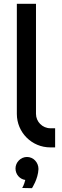

<svg xmlns="http://www.w3.org/2000/svg" viewBox="-20 -770 323 1003"><path d="M268 -100H243C202 -100 168 -134 168 -175V-750H68V-175C68 -78 146 0 243 0H268ZM181 113C181 78 154 50 121 50C88 50 61 78 61 110C61 141 83 166 112 170C106 196 96 212 96 212L147 213C147 213 179 165 181 113Z"/></svg>

Font: Bruno Ace
Style: Regular
Weight: 400
Designer: Astigmatic (AOETI)
Foundry: Astigmatic (AOETI)
Version: Version 1.000